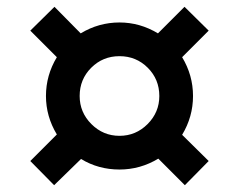

<svg xmlns="http://www.w3.org/2000/svg" viewBox="-20 -576 702 564"><path d="M218 -109 139 -32 69 -103 147 -181Q115 -234 115 -294Q115 -355 147 -408L69 -486L140 -556L217 -478Q270 -510 331 -510Q391 -510 444 -478L522 -556L593 -486L515 -408Q547 -355 547 -294Q547 -233 515 -180L593 -103L523 -32L445 -110Q392 -78 331 -78Q269 -78 218 -109ZM331 -177Q379 -177 413.5 -211.5Q448 -246 448 -294Q448 -343 414 -377Q380 -411 331 -411Q282 -411 248 -377Q214 -343 214 -294Q214 -246 248.5 -211.5Q283 -177 331 -177Z"/></svg>

Font: MedMera Sans Semibold
Style: Regular
Weight: 600
Designer: Kasper Nordkvist
Foundry: UNCUT.wtf
Version: Version 1.300